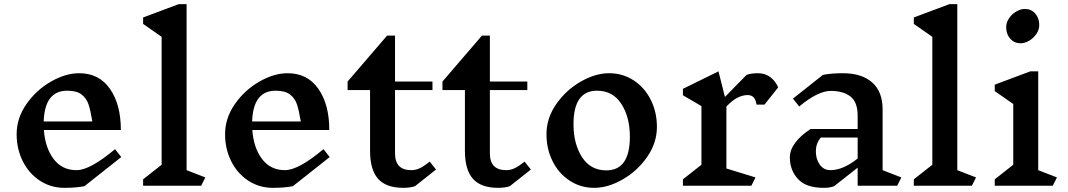

<svg xmlns="http://www.w3.org/2000/svg" viewBox="-20 -893 5136 923"><path d="M386 2Q346 10 290 10Q224 10 171.5 -24.5Q119 -59 89.5 -118Q60 -177 60 -248Q60 -325 107 -392.5Q154 -460 224.5 -500.5Q295 -541 361 -541Q456 -541 508.5 -466Q561 -391 561 -268H191Q197 -183 237.5 -129Q278 -75 348 -75Q413 -75 533 -176L563 -138ZM190 -309H424Q415 -363 405.5 -391.5Q396 -420 372.5 -438.5Q349 -457 303 -457Q195 -457 190 -309Z M947 0H668V-31L757 -101V-716L668 -778V-809L839 -873H877V-75L967 -40Z M1388 2Q1348 10 1292 10Q1226 10 1173.5 -24.5Q1121 -59 1091.5 -118Q1062 -177 1062 -248Q1062 -325 1109 -392.5Q1156 -460 1226.5 -500.5Q1297 -541 1363 -541Q1458 -541 1510.5 -466Q1563 -391 1563 -268H1193Q1199 -183 1239.5 -129Q1280 -75 1350 -75Q1415 -75 1535 -176L1565 -138ZM1192 -309H1426Q1417 -363 1407.5 -391.5Q1398 -420 1374.5 -438.5Q1351 -457 1305 -457Q1197 -457 1192 -309Z M1975 2Q1952 10 1919 10Q1836 10 1797.5 -33.5Q1759 -77 1759 -168V-460H1651V-501L1841 -722H1879V-501H2059V-460H1879V-156Q1879 -75 1957 -75Q1978 -75 1997.5 -84Q2017 -93 2046 -116L2076 -78Z M2431 2Q2408 10 2375 10Q2292 10 2253.5 -33.5Q2215 -77 2215 -168V-460H2107V-501L2297 -722H2335V-501H2515V-460H2335V-156Q2335 -75 2413 -75Q2434 -75 2453.5 -84Q2473 -93 2502 -116L2532 -78Z M3138 -283Q3138 -206 3091 -138.5Q3044 -71 2973.5 -30.5Q2903 10 2837 10Q2771 10 2718.5 -24.5Q2666 -59 2636.5 -118Q2607 -177 2607 -248Q2607 -325 2654 -392.5Q2701 -460 2771.5 -500.5Q2842 -541 2908 -541Q2974 -541 3026.5 -506.5Q3079 -472 3108.5 -413Q3138 -354 3138 -283ZM2737 -296Q2737 -201 2778 -137.5Q2819 -74 2895 -74Q3008 -74 3008 -236Q3008 -330 2967 -393.5Q2926 -457 2850 -457Q2737 -457 2737 -296Z M3721 -473 3655 -390H3617Q3613 -415 3602.5 -425.5Q3592 -436 3574 -436Q3552 -436 3527.5 -424.5Q3503 -413 3472 -381V-83L3612 -40L3592 0H3263V-31L3352 -101V-383L3263 -435V-466L3434 -550L3465 -427L3569 -533Q3590 -541 3624 -541Q3657 -541 3682 -523Q3707 -505 3721 -473Z M4293 0H4103V-87L3990 2Q3970 10 3940 10Q3854 10 3815.5 -33Q3777 -76 3777 -136Q3777 -172 3803 -207Q3829 -242 3877 -273H4103V-337Q4103 -402 4068.5 -429Q4034 -456 3974 -456Q3912 -456 3822 -381L3792 -419L3936 -533Q3976 -541 4032 -541Q4123 -541 4173 -496.5Q4223 -452 4223 -367V-75L4313 -40ZM4103 -131V-232H3926Q3913 -216 3907.5 -200Q3902 -184 3902 -165Q3902 -128 3921 -101.5Q3940 -75 3972 -75Q4033 -75 4103 -131Z M4652 0H4373V-31L4462 -101V-716L4373 -778V-809L4544 -873H4582V-75L4672 -40Z M5041 0H4762V-31L4851 -101V-393L4762 -455V-486L4933 -550H4971V-75L5061 -40ZM4976 -773Q4976 -750 4962 -729.5Q4948 -709 4927 -697Q4906 -685 4886 -685Q4856 -685 4836.5 -707Q4817 -729 4817 -762Q4817 -785 4831 -805.5Q4845 -826 4866 -838Q4887 -850 4907 -850Q4937 -850 4956.5 -828Q4976 -806 4976 -773Z"/></svg>

Font: Inknut
Style: Antiqua
Weight: 400
Designer: Claus Eggers Srensen
Foundry: Claus Eggers Srensen
Version: Version 1.000; ttfautohint (v1.2) -l 7 -r 28 -G 50 -x 13 -D 